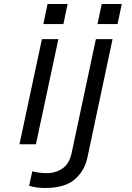

<svg xmlns="http://www.w3.org/2000/svg" viewBox="-20 -719 658 957"><path d="M196 -599 217 -699H317L296 -599ZM466 -599 487 -699H587L566 -599ZM271 -524 159 0H77L189 -524ZM337 44 458 -524H541L416 65Q401 135 351 176.5Q301 218 205 218Q160 218 125 207L141 135Q176 144 212 144Q259 144 292.5 120Q326 96 337 44Z"/></svg>

Font: Fragment Mono
Style: Italic
Weight: 400
Italic angle: -12°
Designer: Wei Huang based on Nimbus Sans by URW Studio, based on Helvetica by Max Miedinger.
Foundry: Wei Huang
Version: Version 1.011; ttfautohint (v1.8.4.7-5d5b)